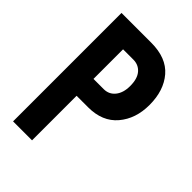

<svg xmlns="http://www.w3.org/2000/svg" viewBox="-190 -701 780 780"><g transform="rotate(45 200.0 -311.5)"><path d="M35 0V-623H206Q293 -623 336.5 -572.5Q380 -522 380 -439Q380 -360 336 -308Q292 -256 210 -256H144V0ZM144 -353H203Q233 -353 251.5 -376Q270 -399 270 -438Q270 -480 251.5 -501.5Q233 -523 203 -523H144Z"/></g></svg>

Font: Inconsolata Condensed ExtraBold
Style: Regular
Weight: 800
Width: 3
Monospace: yes
Designer: Raph Levien, Cyreal, Brenton Simpson
Foundry: Raph Levien, Cyreal, Google
Version: Version 3.001; ttfautohint (v1.8.2.53-6de2)